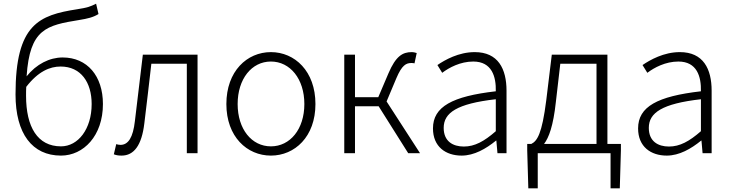

<svg xmlns="http://www.w3.org/2000/svg" viewBox="-20 -829 3957 1039"><path d="M310 -37C183 -37 121 -142 121 -311C121 -328 121 -344 122 -359C187 -443 250 -469 308 -469C418 -469 476 -383 476 -266C476 -131 403 -37 310 -37ZM500 -809C468 -793 455 -788 398 -779C192 -747 64 -699 64 -318C64 -105 155 13 310 13C432 13 537 -94 537 -266C537 -418 452 -518 319 -518C248 -518 177 -482 124 -416C141 -673 231 -692 410 -721C453 -728 484 -735 513 -753Z M638 13C705 13 747 -43 761 -161C774 -269 787 -376 799 -484H991V0H1049V-533H753C739 -413 724 -294 710 -174C700 -85 674 -45 632 -45C623 -45 616 -47 609 -49L596 6C609 11 620 13 638 13Z M1446 13C1575 13 1687 -89 1687 -266C1687 -444 1575 -547 1446 -547C1317 -547 1205 -444 1205 -266C1205 -89 1317 13 1446 13ZM1446 -37C1342 -37 1266 -130 1266 -266C1266 -402 1342 -496 1446 -496C1550 -496 1627 -402 1627 -266C1627 -130 1550 -37 1446 -37Z M2072 -280 2125 -406C2155 -477 2178 -488 2206 -488C2214 -488 2216 -488 2223 -486L2235 -542C2229 -544 2218 -547 2208 -547C2159 -547 2122 -526 2082 -432L2027 -303H1901V-533H1843V0H1901V-254H2029L2189 0H2253Z M2478 13C2546 13 2610 -24 2664 -68H2666L2672 0H2721V-338C2721 -456 2676 -547 2549 -547C2462 -547 2388 -505 2347 -477L2373 -435C2410 -463 2471 -496 2541 -496C2642 -496 2665 -414 2663 -335C2428 -308 2323 -252 2323 -134C2323 -35 2392 13 2478 13ZM2490 -36C2431 -36 2381 -64 2381 -137C2381 -219 2453 -268 2663 -292V-119C2600 -64 2549 -36 2490 -36Z M2924 -50C2950 -84 2974 -147 2988 -277L3012 -484H3208V-50ZM3267 -50V-533H2966L2936 -286C2913 -104 2887 -66 2855 -50H2833V-15L2839 190H2890V0H3284V190H3334L3340 -15V-50Z M3588 13C3656 13 3720 -24 3774 -68H3776L3782 0H3831V-338C3831 -456 3786 -547 3659 -547C3572 -547 3498 -505 3457 -477L3483 -435C3520 -463 3581 -496 3651 -496C3752 -496 3775 -414 3773 -335C3538 -308 3433 -252 3433 -134C3433 -35 3502 13 3588 13ZM3600 -36C3541 -36 3491 -64 3491 -137C3491 -219 3563 -268 3773 -292V-119C3710 -64 3659 -36 3600 -36Z"/></svg>

Font: Noto Sans Japanese Light
Style: Regular
Weight: 300
Designer: Ryoko NISHIZUKA (kana & ideographs); Paul D. Hunt (Latin, Greek & Cyrillic); Wenlong ZHANG (bopomofo); Sandoll Communica
Foundry: Adobe Systems Incorporated
Version: Version 1.000;PS 1;hotconv 1.0.78;makeotf.lib2.5.61930